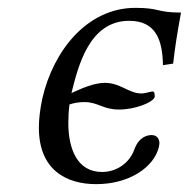

<svg xmlns="http://www.w3.org/2000/svg" viewBox="-20 -459 481 489"><path d="M240 -21C176 -21 154 -81 154 -146C154 -162 155 -178 157 -193C169 -197 181 -199 195 -199C230 -199 242 -180 283 -180C324 -180 370 -198 374 -212C374 -212 374 -213 374 -214C374 -218 374 -226 369 -226C362 -226 352 -221 340 -221C308 -221 287 -248 247 -248C219 -248 186 -233 162 -222C179 -290 207 -406 309 -406C377 -406 394 -357 395 -293L421 -297C426 -341 431 -372 441 -427C378 -427 388 -439 325 -439C202 -439 116 -330 88 -209C82 -181 79 -156 79 -134C79 -26 149 10 225 10C309 10 373 -33 385 -86C385 -89 386 -91 386 -94C386 -105 380 -115 366 -115C356 -115 334 -111 322 -78C310 -44 277 -21 240 -21Z"/></svg>

Font: Libertinus Serif
Style: Italic
Weight: 400
Italic angle: -12°
Designer: Philipp H. Poll, Khaled Hosny
Foundry: Caleb Maclennan
Version: Version 7.050;RELEASE